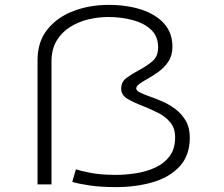

<svg xmlns="http://www.w3.org/2000/svg" viewBox="-20 -754 915 785"><path d="M453.5 11Q391.5 11 345 4Q298.5 -3 275.5 -10.5L290.5 -62Q307.5 -55.5 350.8 -47.2Q394 -39 452.5 -39Q492.5 -39 535 -45.5Q577.5 -52 614 -68.5Q650.5 -85 673.2 -115Q696 -145 696 -192Q696 -230 676 -254Q656 -278 625.8 -293Q595.5 -308 565.5 -320Q530 -333.5 502.8 -349Q475.5 -364.5 475.5 -391Q475.5 -419.5 497.2 -435.5Q519 -451.5 545.5 -465.5Q575 -481 600.8 -501.5Q626.5 -522 626.5 -560.5Q626.5 -606 597.2 -633Q568 -660 521.5 -672.2Q475 -684.5 422.5 -684.5Q382 -684.5 341.2 -674.8Q300.5 -665 266.2 -643.5Q232 -622 211.2 -587Q190.5 -552 190.5 -502V0H133.5V-508Q133.5 -584 174 -634Q214.5 -684 280.5 -709Q346.5 -734 423.5 -734Q499 -734 558 -714.8Q617 -695.5 651 -657.5Q685 -619.5 685 -562.5Q685 -527 668.2 -502Q651.5 -477 627.2 -459.8Q603 -442.5 581 -430.5Q562.5 -420 549.8 -410.8Q537 -401.5 537 -392Q537 -383.5 552 -376Q567 -368.5 589.5 -360.5Q614 -352 642.5 -339.8Q671 -327.5 696.8 -308.2Q722.5 -289 739.2 -260.8Q756 -232.5 756 -191.5Q756 -119 715 -74.2Q674 -29.5 605.2 -9.2Q536.5 11 453.5 11Z"/></svg>

Font: Trispace SemiExpanded ExtraLight
Style: Regular
Weight: 200
Width: 6
Designer: Tyler Finck
Foundry: Etcetera Type Company
Version: Version 1.210; ttfautohint (v1.8.3)